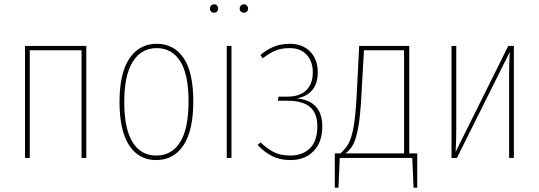

<svg xmlns="http://www.w3.org/2000/svg" viewBox="-20 -732 2498 890"><path d="M358 0V-499H118V0H96V-519H380V0Z M876 -262Q876 -127 830.5 -58.5Q785 10 704 10Q623 10 578.5 -58.5Q534 -127 534 -259Q534 -393 580 -461Q626 -529 706 -529Q787 -529 831.5 -462.5Q876 -396 876 -262ZM556 -259Q556 -135 594.5 -73Q633 -11 704 -11Q776 -11 815 -73Q854 -135 854 -262Q854 -387 815.5 -448Q777 -509 706 -509Q636 -509 596 -447Q556 -385 556 -259Z M1053 -519V0H1031V-519ZM991 -692Q991 -684 986 -678.5Q981 -673 972 -673Q964 -673 958.5 -678.5Q953 -684 953 -692Q953 -700 958.5 -706Q964 -712 972 -712Q981 -712 986 -706.5Q991 -701 991 -692ZM1130 -692Q1130 -684 1124.5 -678.5Q1119 -673 1111 -673Q1102 -673 1096.5 -678.5Q1091 -684 1091 -692Q1091 -700 1096.5 -706Q1102 -712 1111 -712Q1119 -712 1124.5 -706Q1130 -700 1130 -692Z M1453 -397Q1453 -345 1427.5 -314.5Q1402 -284 1356 -276Q1474 -264 1474 -146Q1474 -73 1433.5 -31.5Q1393 10 1326 10Q1277 10 1240.5 -9Q1204 -28 1174 -60L1188 -72Q1219 -42 1250 -26.5Q1281 -11 1326 -11Q1383 -11 1417 -45Q1451 -79 1451 -146Q1451 -208 1416.5 -236.5Q1382 -265 1313 -265H1268L1271 -284H1311Q1370 -284 1400 -314Q1430 -344 1430 -397Q1430 -447 1401.5 -478Q1373 -509 1323 -509Q1285 -509 1258 -498Q1231 -487 1198 -462L1187 -477Q1218 -503 1250.5 -516Q1283 -529 1323 -529Q1382 -529 1417.5 -493Q1453 -457 1453 -397Z M1914 -21V138H1897L1891 0H1555L1549 138H1532V-21H1558Q1581 -41 1595 -65.5Q1609 -90 1618.5 -140.5Q1628 -191 1633 -283L1645 -519H1877V-21ZM1853 -499H1667L1655 -285Q1650 -193 1640.5 -141Q1631 -89 1617.5 -63Q1604 -37 1581 -21H1853Z M2362 0H2340V-394Q2340 -442 2343 -491L2098 0H2073V-519H2095V-146Q2095 -73 2092 -28L2336 -519H2362Z"/></svg>

Font: Fira Sans Extra Condensed Thin
Style: Regular
Weight: 250
Width: 1
Designer: Carrois Corporate & Edenspiekermann AG
Foundry: Carrois Corporate GbR & Edenspiekermann AG
Version: Version 4.203